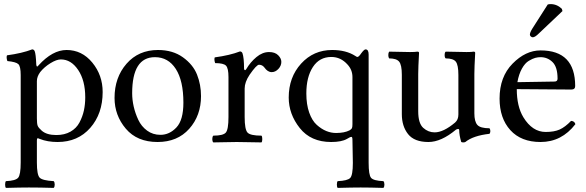

<svg xmlns="http://www.w3.org/2000/svg" viewBox="-20 -693 2861 937"><path d="M176 -341Q160 -319 160 -297V-115Q160 -89 164 -79Q168 -69 184 -55Q208 -34 255 -34Q295 -34 324 -50.5Q353 -67 368 -95.5Q383 -124 389.5 -154Q396 -184 396 -218Q396 -300 361.5 -351.5Q327 -403 277 -403Q256 -403 226 -384.5Q196 -366 176 -341ZM481 -244Q481 -138 420.5 -69Q360 0 261 0Q212 0 174 -15Q166 -19 163 -18Q160 -17 160 -8V100Q160 160 173.5 174Q187 188 242 191Q247 196 247 208Q247 219 242 224Q176 222 121 222Q79 222 9 224Q5 220 5 208Q5 195 9 191Q56 189 68.5 174.5Q81 160 81 100V-327Q81 -369 69.5 -380Q58 -391 16 -395Q10 -412 14 -423Q88 -433 137 -452Q145 -452 149 -444Q155 -430 157 -378Q159 -361 168 -374Q236 -449 305 -449Q380 -449 430.5 -387.5Q481 -326 481 -244Z M961 -224Q961 -129 903.5 -64.5Q846 0 749 0Q649 0 594 -65Q539 -130 539 -215Q539 -315 597.5 -382Q656 -449 751 -449Q823 -449 872.5 -413.5Q922 -378 941.5 -329Q961 -280 961 -224ZM736 -414Q625 -414 625 -238Q625 -206 632.5 -173Q640 -140 655 -108Q670 -76 698 -55.5Q726 -35 763 -35Q807 -35 841 -71Q875 -107 875 -192Q875 -299 838 -356.5Q801 -414 736 -414Z M1171 -358Q1171 -353 1174.5 -351Q1178 -349 1182 -356Q1202 -390 1231.5 -414.5Q1261 -439 1293 -439Q1322 -439 1337.5 -423.5Q1353 -408 1353 -391Q1353 -372 1338.5 -356.5Q1324 -341 1306 -341Q1286 -341 1270 -364Q1260 -377 1244 -377Q1232 -377 1198 -328Q1174 -292 1174 -261V-122Q1174 -61 1188 -46Q1202 -31 1256 -31Q1260 -27 1260 -14Q1260 -2 1256 2Q1239 2 1197.5 1Q1156 0 1135 0Q1114 0 1076 1Q1038 2 1021 2Q1016 -3 1016 -14Q1016 -26 1021 -31Q1069 -31 1082 -46Q1095 -61 1095 -122V-317Q1095 -360 1083 -372.5Q1071 -385 1030 -385Q1024 -402 1028 -413Q1102 -423 1151 -442Q1159 -442 1163 -434Q1171 -412 1171 -358Z M1676 -378Q1643 -415 1597 -415Q1539 -415 1507 -366Q1475 -317 1475 -237Q1475 -183 1489 -143.5Q1503 -104 1526 -83.5Q1549 -63 1572.5 -53.5Q1596 -44 1620 -44Q1661 -44 1686 -57Q1695 -62 1697.5 -67.5Q1700 -73 1700 -87V-317Q1700 -352 1676 -378ZM1702 102 1700 -10Q1700 -25 1695 -25Q1689 -25 1673 -15Q1647 0 1596 0Q1497 0 1443 -68Q1389 -136 1389 -217Q1389 -316 1449.5 -382.5Q1510 -449 1601 -449Q1669 -449 1714 -420Q1721 -415 1724 -415Q1731 -415 1743 -433Q1757 -452 1764 -452Q1779 -452 1779 -427V101Q1779 161 1791 175Q1803 189 1851 191Q1856 196 1856 208Q1856 219 1851 224Q1785 222 1740 222Q1698 222 1628 224Q1624 220 1624 208Q1624 195 1628 191Q1676 189 1689 175.5Q1702 162 1702 102Z M2071 0Q2002 0 1971.5 -38.5Q1941 -77 1941 -136V-328Q1941 -376 1928 -392Q1915 -408 1879 -408Q1875 -414 1875 -424Q1875 -435 1879 -441Q1896 -441 1930.5 -440Q1965 -439 1981 -439Q2005 -439 2017 -441Q2025 -441 2025 -435Q2021 -362 2021 -332V-150Q2021 -91 2045.5 -69Q2070 -47 2101 -47Q2144 -47 2201 -95Q2217 -109 2217 -134V-327Q2217 -376 2204.5 -392Q2192 -408 2155 -408Q2150 -412 2150 -424Q2150 -437 2155 -441Q2172 -441 2206.5 -440Q2241 -439 2257 -439Q2283 -439 2291 -441Q2299 -441 2299 -435Q2295 -362 2295 -332V-140Q2295 -100 2309.5 -83.5Q2324 -67 2369 -67Q2373 -61 2373 -53Q2373 -46 2369 -40Q2289 -31 2251 0Q2247 2 2241 2Q2235 2 2231 0Q2221 -33 2221 -59Q2220 -64 2215 -63.5Q2210 -63 2205 -60Q2133 0 2071 0Z M2505 -292 2686 -295Q2701 -295 2701 -309Q2701 -366 2676.5 -390Q2652 -414 2618 -414Q2605 -414 2592 -410.5Q2579 -407 2560.5 -396Q2542 -385 2527 -358Q2512 -331 2505 -292ZM2618 0Q2523 0 2470.5 -58Q2418 -116 2418 -212Q2418 -318 2481.5 -382.5Q2545 -447 2618 -447Q2787 -447 2787 -273Q2787 -256 2768 -256L2502 -258Q2502 -174 2534 -121Q2578 -49 2643 -49Q2685 -49 2711.5 -61Q2738 -73 2767 -103Q2784 -102 2788 -87Q2721 0 2618 0ZM2653 -671Q2659 -673 2667 -673Q2698 -673 2722 -650L2725 -639L2610 -530Q2591 -511 2580 -511Q2575 -511 2570.5 -515Q2566 -519 2566 -524Q2566 -534 2577 -552Z"/></svg>

Font: Fedorovsk Unicode
Style: Medium
Weight: 500
Designer: Aleksandr Andreev and Nikita Simmons
Version: Version 3.2